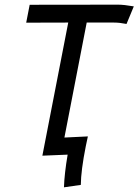

<svg xmlns="http://www.w3.org/2000/svg" viewBox="-20 -654 586 812"><path d="M252.4 -72.3 351.6 -77.1Q346.7 -55.2 342.8 -35.6Q322.3 67.4 321.8 127.9L250.5 138.2Q252.4 80.1 266.1 0L159.2 4.4L268.6 -558.6Q212.9 -558.6 157.5 -558.3Q102.1 -558.1 90.8 -558.1L105.5 -633.8Q131.3 -633.8 280 -634Q428.7 -634.3 478.5 -634.3Q504.4 -634.3 545.9 -627L515.1 -552.7Q485.8 -558.6 461.4 -558.6H346.7Z"/></svg>

Font: Fantasque Sans Mono
Style: Italic
Weight: 400
Italic angle: -11°
Monospace: yes
Designer: Jany Belluz
Version: Version 1.8.0 ; ttfautohint (v1.8.2)